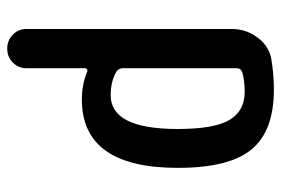

<svg xmlns="http://www.w3.org/2000/svg" viewBox="-145 -425 790 540"><g transform="rotate(90 250.0 -155.0)"><path d="M171.9 -425.8V-105.5Q171.9 -94.7 180.7 -87.9Q208 -71.3 248 -71.3Q342.8 -71.3 342.8 -259.8Q342.8 -362.3 317.4 -405.3Q292 -448.2 238.3 -448.2Q208 -448.2 183.6 -441.4Q171.9 -437.5 171.9 -425.8ZM61.5 165V-412.1Q61.5 -451.2 84.5 -482.9Q107.4 -514.6 142.6 -522.5Q187.5 -530.3 232.4 -530.3Q347.7 -530.3 399.9 -467.8Q452.1 -405.3 452.1 -259.8Q452.1 9.8 259.8 9.8Q217.8 9.8 182.6 -4.9Q178.7 -6.8 175.3 -4.9Q171.9 -2.9 171.9 1V165Q171.9 188.5 155.8 204.1Q139.6 219.7 116.7 219.7Q93.8 219.7 77.6 204.1Q61.5 188.5 61.5 165Z"/></g></svg>

Font: Rounded-X Mgen+ 1mn medium
Style: Regular
Weight: 500
Designer: [Source Han Sans]
Ryoko NISHIZUKA  (kana & ideographs); Paul D. Hunt (Latin, Greek & Cyrillic); Wenlong ZHANG  (bopomofo
Version: Version 1.059.20150602